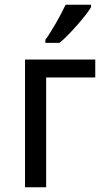

<svg xmlns="http://www.w3.org/2000/svg" viewBox="-20 -786 440 806"><path d="M379.9 -460.9H173.8V0H85V-536.1H379.9ZM170.4 -619.1Q181.2 -633.3 192.6 -651.9Q204.1 -670.4 215.6 -690.2Q227.1 -710 237.3 -729.7Q247.6 -749.5 255.4 -766.1H362.3V-755.9Q354.5 -742.7 339.1 -722.9Q323.7 -703.1 304.9 -681.6Q286.1 -660.2 266.4 -639.9Q246.6 -619.6 229.5 -606H170.4Z"/></svg>

Font: Droid Sans
Style: Regular
Weight: 400
Foundry: Ascender Corporation
Version: Version 1.00 build 114